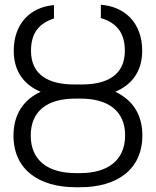

<svg xmlns="http://www.w3.org/2000/svg" viewBox="-20 -780 658 810"><path d="M325.3 -423.7H292.6C188.2 -423.7 110.8 -461.6 110.8 -565.7C110.8 -641 144.5 -681.1 207.7 -702.1V-758.5C109.4 -750 38 -682.2 38 -565.7C38 -477.6 82.4 -421.9 151.3 -392.8C79.9 -359.7 36.9 -297.9 36.9 -208.1C36.9 -63.9 144.9 9.9 299.7 9.9H318.2C472.7 9.9 580.6 -63.9 580.6 -209.2C580.6 -298.3 537.6 -359.7 466.3 -392.8C535.2 -421.9 579.9 -477.6 579.9 -565.7C579.9 -683.6 506.4 -752.5 405.5 -759.9V-703.8C471.2 -683.9 506.7 -642.8 506.7 -565.7C506.7 -462 430 -423.7 325.3 -423.7ZM320 -364C436.1 -364 507.8 -312.1 507.8 -209.2C507.8 -103.3 434.3 -49.7 318.2 -49.7H299.4C182.5 -49.7 109.7 -103.3 109.7 -208.1C109.7 -312.5 180.4 -364 297.9 -364Z"/></svg>

Font: Karasuma Gothic
Style: Light
Weight: 300
Designer: Rasmus Andersson / Ryoko Nishizuka
Foundry: rsms
Version: Version 1.00